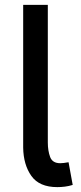

<svg xmlns="http://www.w3.org/2000/svg" viewBox="-20 -753 330 787"><path d="M215 14Q141 14 108.5 -32Q76 -78 75 -148Q75 -264 75 -363.5Q75 -463 75 -553.5Q75 -644 75 -733H176Q176 -606 176 -461Q176 -316 176 -169Q176 -135 185.5 -109.5Q195 -84 227 -84Q234 -84 241.5 -85Q249 -86 261 -88L278 5Q262 10 246 12Q230 14 215 14Z"/></svg>

Font: Kreadon Light
Style: Bold
Weight: 600
Designer: Reiya WATANABE
Foundry: StudioGnu
Version: Version 1.003; ttfautohint (v1.8.4.7-5d5b);gftools[0.9.32]